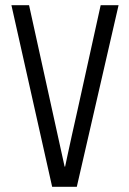

<svg xmlns="http://www.w3.org/2000/svg" viewBox="-20 -720 499 740"><path d="M437 -700 276 0H181L24 -700H92L229 -78H231Q233 -88 240 -120.5Q247 -153 257 -198.5Q267 -244 279.5 -299Q292 -354 304 -410Q333 -540 368 -700Z"/></svg>

Font: Marvel
Style: Bold
Weight: 700
Designer: Carolina Trebol
Foundry: Carolina Trebol
Version: Version 1.001